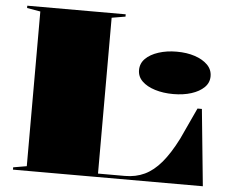

<svg xmlns="http://www.w3.org/2000/svg" viewBox="-51 -767 993 826"><g transform="rotate(5 445.5 -354.0)"><path d="M34 0V-10L92 -20V-688L34 -698V-708H459V-698L400 -688V-15H516Q563 -15 601 -33Q639 -51 672.5 -90.5Q706 -130 739 -195L802 -331H821L854 0ZM692 -567Q736 -567 770.5 -555.5Q805 -544 825.5 -523.5Q846 -503 846 -474Q846 -446 825.5 -426Q805 -406 770.5 -395Q736 -384 692 -384Q649 -384 613.5 -395Q578 -406 557.5 -426Q537 -446 537 -474Q537 -503 557.5 -523.5Q578 -544 613.5 -555.5Q649 -567 692 -567Z"/></g></svg>

Font: Kalnia SemiExpanded SemiBold
Style: Regular
Weight: 600
Width: 6
Designer: Frida Medrano
Foundry: Frida Medrano
Version: Version 1.105